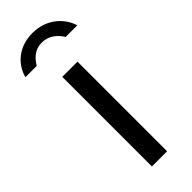

<svg xmlns="http://www.w3.org/2000/svg" viewBox="-270 -775 803 803"><g transform="rotate(-45 131.5 -374.0)"><path d="M88 -530V0H178V-530ZM285 -638C268 -694 214 -748 129 -748C48 -748 -6 -699 -22 -638H45C58 -659 81 -692 129 -692C173 -692 201 -663 216 -638Z"/></g></svg>

Font: Cheyenne Sans
Style: Regular
Weight: 400
Designer: The Public Sans project authors (U.S. Web Design System), Libre Franklin designed by Pablo Impallari and Rodrigo Fuenzal
Foundry: The Cheyenne Sans Project Authors
Version: Version 2.007